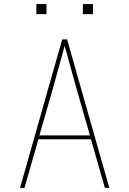

<svg xmlns="http://www.w3.org/2000/svg" viewBox="-20 -930 640 950"><path d="M79 0 218 -490 288 -735H312L521 0H499L430 -241H170L101 0ZM175 -260H425L359 -490Q344 -543 329.5 -596Q315 -649 300 -703Q285 -649 270.5 -596Q256 -543 241 -490ZM390 -860V-910H440V-860ZM160 -860V-910H210V-860Z"/></svg>

Font: Iosevka SS04 Thin Extended
Style: Regular
Weight: 100
Width: 7
Monospace: yes
Designer: Belleve Invis
Foundry: Belleve Invis
Version: Version 19.0.0; ttfautohint (v1.8.4)